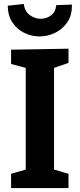

<svg xmlns="http://www.w3.org/2000/svg" viewBox="-20 -950 402 970"><path d="M326 -632 238 -602 253 -624V-77L238 -98L326 -72V0H36V-72L123 -97L110 -77V-624L128 -602L36 -627V-699L326 -704ZM180 -766Q140 -766 103.5 -783.5Q67 -801 43.5 -835.5Q20 -870 19 -921L100 -930Q105 -892 131 -873.5Q157 -855 185 -855Q214 -855 237.5 -872Q261 -889 264 -924L343 -927Q345 -875 321 -839Q297 -803 259 -784.5Q221 -766 180 -766Z"/></svg>

Font: Bitter Thin
Style: Bold
Weight: 700
Version: Version 3.021